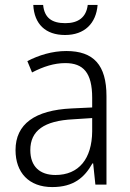

<svg xmlns="http://www.w3.org/2000/svg" viewBox="-20 -749 528 779"><path d="M376 -729H336C330 -679 298 -655 245 -655C190 -655 160 -677 155 -729H115C119 -651 165 -607 244 -607C323 -607 370 -654 376 -729ZM249 -542C192 -542 137 -525 91 -501L110 -455C156 -479 200 -493 245 -493C318 -493 354 -454 354 -352V-313L270 -309C122 -302 43 -246 43 -140C43 -49 97 10 192 10C279 10 323 -29 355 -86H358L367 0H412V-359C412 -485 360 -542 249 -542ZM277 -265 354 -270V-216C353 -105 300 -39 205 -39C142 -39 103 -73 103 -140C103 -219 159 -259 277 -265Z"/></svg>

Font: Noto Sans Bengali SemiCondensed Light
Style: Regular
Weight: 300
Width: 4
Designer: Joana Ranito - Universal Thirst; Jelle Bosma - Monotype Design Team
Foundry: Universal Thirst ehf.
Version: Version 3.000